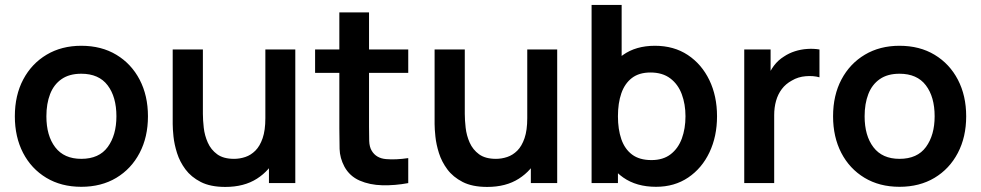

<svg xmlns="http://www.w3.org/2000/svg" viewBox="-20 -740 3965 776"><path d="M308.5 15Q227.5 15 167 -21.5Q106.5 -58 73.2 -122.2Q40 -186.5 40 -270Q40 -355 74 -419Q108 -483 168.5 -519Q229 -555 308.5 -555Q390 -555 450.5 -518.5Q511 -482 544.5 -417.8Q578 -353.5 578 -270Q578 -186 544.2 -121.8Q510.5 -57.5 450 -21.2Q389.5 15 308.5 15ZM308.5 -98Q380.5 -98 415.5 -146Q450.5 -194 450.5 -270Q450.5 -348.5 415 -395.2Q379.5 -442 308.5 -442Q260 -442 228.8 -420.2Q197.5 -398.5 182.5 -359.8Q167.5 -321 167.5 -270Q167.5 -191.5 203.2 -144.8Q239 -98 308.5 -98Z M890.5 15.5Q830.5 15.5 791.5 -4.5Q752.5 -24.5 729.5 -55.5Q706.5 -86.5 695.5 -121.5Q684.5 -156.5 681.2 -187.8Q678 -219 678 -238.5V-540H800V-280Q800 -255 803.5 -223.8Q807 -192.5 819.8 -163.8Q832.5 -135 857.8 -116.5Q883 -98 926 -98Q949 -98 971.5 -105.5Q994 -113 1012.2 -131.2Q1030.5 -149.5 1041.5 -181.5Q1052.5 -213.5 1052.5 -262.5L1124 -232Q1124 -163 1097.2 -107Q1070.5 -51 1018.5 -17.8Q966.5 15.5 890.5 15.5ZM1067 0V-167.5H1052.5V-540H1173.5V0Z M1630 0Q1576.5 10 1525.2 8.8Q1474 7.5 1433.5 -10.2Q1393 -28 1372 -66.5Q1353.5 -101.5 1352.5 -138Q1351.5 -174.5 1351.5 -220.5V-690H1471.5V-227.5Q1471.5 -195 1472.2 -170.5Q1473 -146 1482.5 -130.5Q1500.5 -100.5 1540 -97Q1579.5 -93.5 1630 -101ZM1253.5 -445.5V-540H1630V-445.5Z M1949 15.5Q1889 15.5 1850 -4.5Q1811 -24.5 1788 -55.5Q1765 -86.5 1754 -121.5Q1743 -156.5 1739.8 -187.8Q1736.5 -219 1736.5 -238.5V-540H1858.5V-280Q1858.5 -255 1862 -223.8Q1865.5 -192.5 1878.2 -163.8Q1891 -135 1916.2 -116.5Q1941.5 -98 1984.5 -98Q2007.5 -98 2030 -105.5Q2052.5 -113 2070.8 -131.2Q2089 -149.5 2100 -181.5Q2111 -213.5 2111 -262.5L2182.5 -232Q2182.5 -163 2155.8 -107Q2129 -51 2077 -17.8Q2025 15.5 1949 15.5ZM2125.5 0V-167.5H2111V-540H2232V0Z M2631.5 15Q2552.5 15 2499 -22.5Q2445.5 -60 2418.5 -124.8Q2391.5 -189.5 2391.5 -270Q2391.5 -351.5 2418.5 -416Q2445.5 -480.5 2497.8 -517.8Q2550 -555 2627 -555Q2703.5 -555 2759.8 -517.8Q2816 -480.5 2847 -416.2Q2878 -352 2878 -270Q2878 -189 2847.5 -124.5Q2817 -60 2761.5 -22.5Q2706 15 2631.5 15ZM2371 0V-720H2492.5V-379H2477.5V0ZM2613 -93Q2660 -93 2690.5 -116.5Q2721 -140 2735.8 -180.2Q2750.5 -220.5 2750.5 -270Q2750.5 -319 2735.5 -359.2Q2720.5 -399.5 2689 -423.2Q2657.5 -447 2609 -447Q2563 -447 2534 -424.8Q2505 -402.5 2491.2 -362.8Q2477.5 -323 2477.5 -270Q2477.5 -217.5 2491.2 -177.5Q2505 -137.5 2534.8 -115.2Q2564.5 -93 2613 -93Z M2988 0V-540H3094.5V-408.5L3081.5 -425.5Q3091.5 -452.5 3108.2 -474.8Q3125 -497 3148.5 -511.5Q3168.5 -525 3192.8 -532.8Q3217 -540.5 3242.5 -542.2Q3268 -544 3292 -540V-427.5Q3268 -434.5 3236.8 -432Q3205.5 -429.5 3180.5 -414.5Q3155.5 -401 3139.8 -380Q3124 -359 3116.5 -332.2Q3109 -305.5 3109 -274.5V0Z M3615.5 15Q3534.5 15 3474 -21.5Q3413.5 -58 3380.2 -122.2Q3347 -186.5 3347 -270Q3347 -355 3381 -419Q3415 -483 3475.5 -519Q3536 -555 3615.5 -555Q3697 -555 3757.5 -518.5Q3818 -482 3851.5 -417.8Q3885 -353.5 3885 -270Q3885 -186 3851.2 -121.8Q3817.5 -57.5 3757 -21.2Q3696.5 15 3615.5 15ZM3615.5 -98Q3687.5 -98 3722.5 -146Q3757.5 -194 3757.5 -270Q3757.5 -348.5 3722 -395.2Q3686.5 -442 3615.5 -442Q3567 -442 3535.8 -420.2Q3504.5 -398.5 3489.5 -359.8Q3474.5 -321 3474.5 -270Q3474.5 -191.5 3510.2 -144.8Q3546 -98 3615.5 -98Z"/></svg>

Font: Manrope ExtraLight
Style: Bold
Weight: 700
Version: Version 4.504